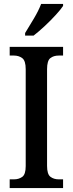

<svg xmlns="http://www.w3.org/2000/svg" viewBox="-20 -951 367 971"><path d="M29 0V-44H51Q75 -44 92.5 -56.5Q110 -69 110 -111V-601Q110 -644 92.5 -657Q75 -670 51 -670H29V-714H299V-670H277Q251 -670 234.5 -657Q218 -644 218 -601V-112Q218 -70 235 -57Q252 -44 277 -44H299V0ZM107 -784Q128 -818 151.5 -857.5Q175 -897 188 -931H299V-921Q288 -904 262.5 -876Q237 -848 206.5 -819.5Q176 -791 150 -771H107Z"/></svg>

Font: Noto Serif Lao Condensed Medium
Style: Regular
Weight: 500
Width: 3
Designer: Monotype Design Team
Foundry: Monotype Imaging Inc.
Version: Version 2.003; ttfautohint (v1.8.4.7-5d5b)